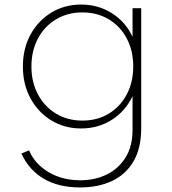

<svg xmlns="http://www.w3.org/2000/svg" viewBox="-20 -548 756 843"><path d="M331.5 275Q237.5 275 172.2 236.8Q107 198.5 74 126L107.5 112Q133 172 193.2 207.8Q253.5 243.5 332.5 243.5Q397.5 243.5 449.5 217.8Q501.5 192 531.8 142.5Q562 93 562 22.5V-126Q530.5 -59.5 470.8 -21.8Q411 16 336 16Q263.5 16 205.5 -19.2Q147.5 -54.5 114 -116Q80.5 -177.5 80.5 -256Q80.5 -335 114 -396.2Q147.5 -457.5 205.5 -492.8Q263.5 -528 336.5 -528Q411 -528 471 -490.2Q531 -452.5 562 -386.5V-512H600V14Q600 103 566 160.8Q532 218.5 471.5 246.8Q411 275 331.5 275ZM341.5 -18.5Q407 -18.5 457.2 -48.8Q507.5 -79 536.2 -133Q565 -187 565 -256Q565 -325.5 536.5 -379.2Q508 -433 457.5 -463.2Q407 -493.5 341.5 -493.5Q277 -493.5 226.2 -463.2Q175.5 -433 146.8 -379.2Q118 -325.5 118 -256Q118 -187 146.8 -133.2Q175.5 -79.5 226.2 -49Q277 -18.5 341.5 -18.5Z"/></svg>

Font: Spartan Thin ExtraLight
Style: Regular
Weight: 250
Version: Version 1.004